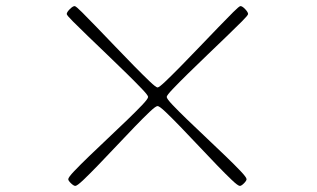

<svg xmlns="http://www.w3.org/2000/svg" viewBox="-20 -681 1040 630"><path d="M227 -71Q222 -71 213 -79.5Q204 -88 204 -93Q204 -99 223.5 -119.5Q243 -140 272 -168Q301 -196 335 -228Q369 -260 398 -288Q427 -316 446.5 -336.5Q466 -357 466 -363Q466 -368 446 -389Q426 -410 396.5 -439Q367 -468 332.5 -501Q298 -534 268.5 -562.5Q239 -591 219 -611Q199 -631 199 -635Q199 -641 209 -651Q219 -661 225 -661Q229 -661 249 -641Q269 -621 297.5 -591.5Q326 -562 359 -527.5Q392 -493 421 -463.5Q450 -434 471 -414Q492 -394 497 -394Q502 -394 523 -414Q544 -434 573 -463.5Q602 -493 635 -527.5Q668 -562 696.5 -591.5Q725 -621 745 -641Q765 -661 769 -661Q775 -661 784.5 -651Q794 -641 794 -635Q794 -631 774 -611Q754 -591 724.5 -562.5Q695 -534 660.5 -501Q626 -468 596.5 -439Q567 -410 547 -389Q527 -368 527 -363Q527 -357 546.5 -336.5Q566 -316 595 -288Q624 -260 658 -228Q692 -196 721 -168Q750 -140 769.5 -119.5Q789 -99 789 -93Q789 -88 780.5 -79.5Q772 -71 767 -71Q761 -71 740.5 -90.5Q720 -110 692 -139Q664 -168 632 -202Q600 -236 572 -265Q544 -294 523.5 -313.5Q503 -333 497 -333Q491 -333 470.5 -313.5Q450 -294 422 -265Q394 -236 362 -202Q330 -168 302 -139Q274 -110 253.5 -90.5Q233 -71 227 -71Z"/></svg>

Font: SoukouMincho
Style: Regular
Weight: 400
Designer: Dr. Ken Lunde (project architect, glyph set definition & overall production); Masataka HATTORI  (production & ideograph 
Foundry: Adobe Systems Incorporated
Version: Version 1.00